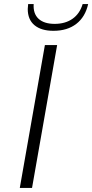

<svg xmlns="http://www.w3.org/2000/svg" viewBox="-20 -921 452 941"><path d="M200 -700H260L137 0H77ZM116 -877Q116 -885 118 -901H145Q142 -854 169 -829Q196 -804 248 -804Q300 -804 335.5 -829Q371 -854 385 -901H412Q398 -838 354 -804Q310 -770 242 -770Q182 -770 149 -797.5Q116 -825 116 -877Z"/></svg>

Font: Fahkwang ExtraLight
Style: Italic
Weight: 275
Italic angle: -10°
Designer: Suppakit Chalermlarp | Katatrad Co.,Ltd.
Foundry: Cadson Demak Co.,Ltd.
Version: Version 1.000; ttfautohint (v1.6)